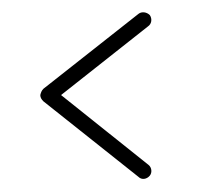

<svg xmlns="http://www.w3.org/2000/svg" viewBox="-20 -517 337 305"><path d="M49 -356 200 -236C205 -231 213 -232 218 -238C222 -243 221 -251 216 -255L77 -366L215 -475C221 -479 222 -487 218 -493C213 -498 205 -499 200 -495L49 -376C46 -373 45 -370 44 -366C44 -362 46 -359 49 -356Z"/></svg>

Font: LS
Style: Light
Weight: 300
Designer: BSozoo
Foundry: BSozoo
Version: Version 001.000